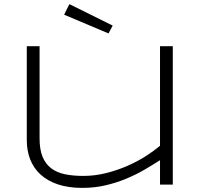

<svg xmlns="http://www.w3.org/2000/svg" viewBox="-20 -895 971 931"><path d="M171.9 -670.9V-228Q171.4 -171.9 186 -135.7Q200.7 -99.6 228.3 -78.9Q255.9 -58.1 295.2 -50Q334.5 -42 383.8 -42Q440.9 -42 495.6 -55.9Q550.3 -69.8 598.6 -91.1Q647 -112.3 687.3 -138.2Q727.5 -164.1 755.9 -188V-670.9H817.9V0H755.9V-118.2Q721.7 -96.2 681.2 -72.5Q640.6 -48.8 593.5 -29.1Q546.4 -9.3 492.7 3.4Q439 16.1 378.9 16.1Q311 16.1 260.5 -1Q210 -18.1 176.5 -48.8Q143.1 -79.6 126.5 -121.8Q109.9 -164.1 109.9 -214.8V-670.9ZM316.4 -875 526.4 -771 506.3 -732.9 291 -823.7Z"/></svg>

Font: Syncopate
Style: Regular
Weight: 300
Width: 7
Designer: Astigmatic (AOETI)
Foundry: Astigmatic (AOETI)
Version: Version 001.000